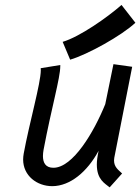

<svg xmlns="http://www.w3.org/2000/svg" viewBox="-20 -766 577 790"><path d="M237.8 -593.8 268.6 -520.5C339.4 -541 481 -619.6 537.1 -672.4L480 -745.6C421.9 -694.8 308.6 -614.7 237.8 -593.8ZM431.2 4.9 482.4 -52.2C467.8 -66.4 449.2 -78.1 449.2 -106C449.2 -109.4 449.7 -112.8 450.2 -116.7L523.9 -491.2L446.8 -502L413.1 -337.4C366.7 -223.1 280.3 -75.7 199.7 -75.7C167 -75.7 156.7 -97.2 156.7 -124C156.7 -131.8 157.7 -140.6 159.2 -149.4C192.4 -325.2 228 -445.3 228 -493.7V-498.5L147.5 -485.4C147.9 -482.9 147.9 -480.5 147.9 -477.1C147.9 -424.3 100.1 -257.3 77.6 -134.3C76.2 -126 75.2 -117.7 75.2 -109.9C75.2 -43 131.8 0 195.3 0C269 -0.5 338.9 -59.1 385.7 -145.5C380.9 -123 378.4 -104.5 378.4 -88.9C378.4 -26.4 412.1 -11.2 431.2 4.9Z"/></svg>

Font: Fantasque Sans Mono
Style: RegItalic
Weight: 400
Italic angle: -11°
Monospace: yes
Designer: Jany Belluz
Version: Version 1.6.3